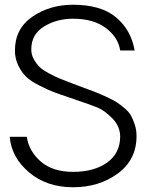

<svg xmlns="http://www.w3.org/2000/svg" viewBox="-20 -780 618 810"><path d="M288 10Q177 10 102.5 -53Q28 -116 21 -203H93Q102 -142 152 -98.5Q202 -55 289 -55Q376 -55 431 -93.5Q486 -132 487 -203Q487 -247 454 -280.5Q421 -314 392 -326Q363 -338 297 -360Q292 -362 289 -363Q286 -364 282 -365.5Q278 -367 274 -368Q229 -383 205.5 -392Q182 -401 145.5 -419.5Q109 -438 90.5 -456Q72 -474 57.5 -503Q43 -532 43 -567Q43 -659 116.5 -709.5Q190 -760 288 -760Q406 -760 469.5 -707Q533 -654 548 -567H487Q479 -622 427 -661.5Q375 -701 288 -701Q219 -701 165.5 -668Q112 -635 112 -572Q112 -549 123 -529.5Q134 -510 147.5 -497Q161 -484 188.5 -469.5Q216 -455 233.5 -448Q251 -441 285 -428Q299 -423 306 -420Q318 -415 347.5 -404.5Q377 -394 391.5 -388Q406 -382 432 -370Q458 -358 472.5 -348.5Q487 -339 505.5 -323.5Q524 -308 533 -291.5Q542 -275 549 -253Q556 -231 556 -206Q556 -106 477 -48Q398 10 288 10Z"/></svg>

Font: Oakes Grotesk Light
Style: Regular
Weight: 300
Designer: Samuel Oakes
Foundry: Samuel Oakes
Version: Version 1.000;PS 001.000;hotconv 1.0.88;makeotf.lib2.5.64775